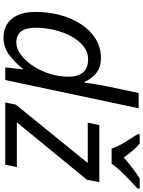

<svg xmlns="http://www.w3.org/2000/svg" viewBox="119 -925 816 1094"><g transform="rotate(90 527.0 -378.0)"><path d="M193 10Q129 10 88.5 -36Q48 -82 48 -173Q48 -247 66 -313.5Q84 -380 118.5 -432.5Q153 -485 201.5 -515Q250 -545 311 -545Q365 -545 397.5 -517.5Q430 -490 446 -453H451Q456 -487 460.5 -518Q465 -549 473 -585L510 -760H597L436 0H364L375 -99H371Q335 -54 292 -22Q249 10 193 10ZM223 -63Q256 -63 290 -87.5Q324 -112 353 -154Q382 -196 399.5 -250Q417 -304 417 -364Q417 -412 393.5 -442Q370 -472 317 -472Q277 -472 244.5 -446.5Q212 -421 188 -378Q164 -335 151 -281Q138 -227 138 -171Q138 -63 223 -63ZM564 0 576 -60 909 -470H679L693 -536H1018L1004 -465L677 -66H932L919 0ZM827 -606Q814 -644 789 -684Q764 -724 745 -753V-766H798Q818 -750 838 -726Q858 -702 877 -675Q908 -702 939 -725.5Q970 -749 997 -766H1054V-753Q1037 -738 1009 -711.5Q981 -685 954.5 -657Q928 -629 913 -606Z"/></g></svg>

Font: Manna Sans
Style: Italic
Weight: 400
Italic angle: -12°
Designer: Monotype Design Team
Foundry: Monotype Imaging Inc.
Version: Version 2.001.1; ttfautohint (v1.8.2)